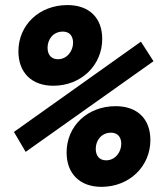

<svg xmlns="http://www.w3.org/2000/svg" viewBox="-20 -723 626 753"><path d="M189 -386.7C298.8 -386.7 380.9 -467.3 380.9 -570.3C380.9 -653.3 329.6 -703.1 244.6 -703.1C133.8 -703.1 52.2 -625 52.2 -521.5C52.2 -439 103.5 -386.7 189 -386.7ZM377.9 9.8C487.8 9.8 569.8 -70.8 569.8 -173.8C569.8 -256.8 518.6 -306.6 433.6 -306.6C322.8 -306.6 241.2 -228.5 241.2 -125C241.2 -42.5 292.5 9.8 377.9 9.8ZM80.6 -127.4 582 -482.9 532.7 -559.6 34.7 -205.6ZM396 -94.2C370.1 -94.2 355.5 -111.8 355.5 -139.6C355.5 -171.4 377 -202.6 415.5 -202.6C440.9 -202.6 455.6 -186 455.6 -158.7C455.6 -127.4 432.6 -94.2 396 -94.2ZM207 -490.7C181.2 -490.7 166.5 -508.3 166.5 -536.1C166.5 -567.9 188 -599.1 226.6 -599.1C252 -599.1 266.6 -582.5 266.6 -555.2C266.6 -523.9 243.7 -490.7 207 -490.7Z"/></svg>

Font: Cascadia Mono NF
Style: Bold Italic
Weight: 700
Italic angle: -10°
Monospace: yes
Designer: Aaron Bell
Foundry: Saja Typeworks
Version: Version 2404.023